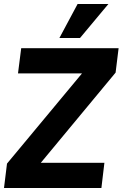

<svg xmlns="http://www.w3.org/2000/svg" viewBox="-21 -941 613 960"><path d="M-1 -1 14 -123 389 -574H69L85 -700H572L557 -578L183 -127H501L486 -1ZM379 -751H276L367 -921H521Z"/></svg>

Font: Inclusive Sans
Style: Italic
Weight: 400
Italic angle: -7°
Designer: Olivia King
Foundry: Olivia King
Version: Version 2.004